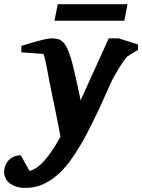

<svg xmlns="http://www.w3.org/2000/svg" viewBox="-101 -687 693 936"><path d="M520 -412.1Q514.2 -406.2 502.9 -390.9Q491.7 -375.5 479.7 -356.2Q467.8 -336.9 456.3 -316.4Q444.8 -295.9 438 -280.8Q427.2 -256.8 412.4 -222.9Q397.5 -189 379.2 -149.9Q360.8 -110.8 339.6 -68.6Q318.4 -26.4 294.9 14.2Q270 57.6 241.5 96.7Q212.9 135.7 179.7 165Q146.5 194.3 107.9 211.7Q69.3 229 23.9 229Q-6.3 229 -26.6 221.2Q-46.9 213.4 -59.1 201.7Q-71.3 189.9 -76.2 176.8Q-81.1 163.6 -81.1 152.8Q-81.1 140.6 -77.1 126.5Q-73.2 112.3 -63.7 99.9Q-54.2 87.4 -38.8 79.1Q-23.4 70.8 0 69.8L43 146Q110.8 131.3 193.8 -21Q192.9 -26.9 189 -46.9Q185.1 -66.9 179.4 -95.7Q173.8 -124.5 166.7 -159.4Q159.7 -194.3 151.9 -230Q144.5 -264.2 138.2 -298.8Q131.8 -333.5 126.5 -361.3Q121.1 -389.2 116.7 -406.5Q112.3 -423.8 108.9 -423.8L2.9 -432.1V-462.9Q8.8 -464.8 20 -468.5Q31.2 -472.2 45.4 -476.3Q59.6 -480.5 74.7 -484.6Q89.8 -488.8 103.8 -492.2Q117.7 -495.6 128.7 -497.8Q139.6 -500 145 -500Q161.6 -500 175.5 -497.8Q189.5 -495.6 201.4 -486.1Q213.4 -476.6 223.9 -456.8Q234.4 -437 245.1 -401.9Q250 -384.8 255.9 -361.6Q261.7 -338.4 267.6 -311.8Q273.4 -285.2 279.8 -256.3Q286.1 -227.5 292 -198.2L429.2 -500H477.1L571.8 -470.2V-443.8ZM505.4 -585.9H164.6L180.7 -666.5H520.5Z"/></svg>

Font: Charis SIL Afr
Style: Bold Italic
Weight: 700
Italic angle: -11°
Foundry: SIL International
Version: Version 5.000